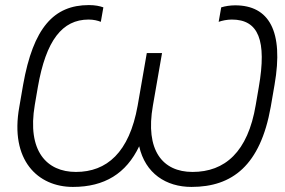

<svg xmlns="http://www.w3.org/2000/svg" viewBox="-20 -729 1124 756"><path d="M267 7C392 7 477 -46 528 -153C552 -46 634 7 734 7C895 7 1005 -78 1046 -308L1061 -395C1098 -607 1039 -708 906 -708C887 -708 867 -705 851 -700L841 -643C855 -648 874 -652 893 -652C998 -652 1031 -570 999 -386L987 -316C956 -130 865 -52 738 -52C620 -52 551 -137 582 -313L618 -520H558L522 -313C489 -128 400 -52 279 -52C164 -52 86 -134 117 -316L129 -386C161 -570 225 -652 329 -652C348 -652 365 -648 377 -643L387 -700C373 -705 355 -709 330 -709C192 -709 111 -620 71 -395L56 -308C18 -98 129 7 267 7Z"/></svg>

Font: Fixel Display 20240404 Light
Style: Italic
Weight: 300
Italic angle: -10°
Designer: AlfaBravo + MacPaw
Foundry: Kyrylo Tkachov, Marchela Mozhyna, Serhii Makarenko, Maria Weinstein, Zakhar Kryvoshyya
Version: Version 1.211;Glyphs 3.2 (3225)